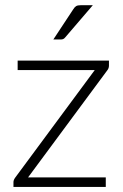

<svg xmlns="http://www.w3.org/2000/svg" viewBox="-20 -736 484 756"><path d="M33 0ZM409 -477.5Q409 -467 402 -458.5L90.5 -37.5H396.5V0H33V-19Q33 -27.5 40.5 -37.5L353 -460H49.5V-497.5H409ZM345.5 -715.5 237 -589Q233 -584 228.8 -582.2Q224.5 -580.5 218.5 -580.5H190L268.5 -699.5Q274 -708.5 280 -712Q286 -715.5 298 -715.5Z"/></svg>

Font: Lato Light
Style: Regular
Weight: 300
Designer: Lukasz Dziedzic
Foundry: tyPoland Lukasz Dziedzic
Version: Version 2.007; 2014-02-27